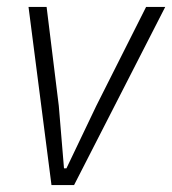

<svg xmlns="http://www.w3.org/2000/svg" viewBox="-20 -532 495 552"><path d="M128 0 62 -512H114L149 -228L164 -48H171L257 -228L400 -512H455L193 0Z"/></svg>

Font: IBM Plex Sans Condensed Light
Style: Italic
Weight: 300
Width: 3
Italic angle: -11°
Designer: Mike Abbink, Paul van der Laan, Pieter van Rosmalen
Foundry: Bold Monday
Version: Version 1.3